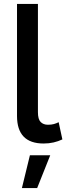

<svg xmlns="http://www.w3.org/2000/svg" viewBox="-20 -724 339 982"><path d="M174 -704V-150Q174 -114 188 -100Q202 -86 225 -86Q243 -86 255.5 -89.5Q268 -93 280 -99L299 -11Q278 -1 254 4.5Q230 10 203 10Q67 10 67 -131V-704ZM237 70 170 238H92L133 70Z"/></svg>

Font: Prodigy Sans Medium
Style: Regular
Weight: 500
Designer: Wei Huang
Foundry: Wei Huang
Version: Version 1.003; ttfautohint (v1.8.3)